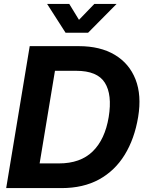

<svg xmlns="http://www.w3.org/2000/svg" viewBox="-20 -964 741 984"><path d="M294.9 0H11.7L132.3 -727.5H383.8Q493.7 -727.5 568.1 -683.1Q642.6 -638.7 674.6 -557.1Q706.5 -475.6 688 -364.3Q669.4 -252.4 619.1 -170.7Q568.8 -88.9 487.8 -44.4Q406.7 0 294.9 0ZM183.1 -126.5H281.7Q392.1 -126.5 455.1 -188Q518.1 -249.5 537.1 -364.3Q555.7 -479 517.3 -540Q479 -601.1 370.6 -601.1H261.7ZM335 -943.8 384.8 -862.3 463.4 -943.8H577.1V-943.4L431.6 -796.4H315.9L221.7 -943.4V-943.8Z"/></svg>

Font: Inter Display
Style: Bold Italic
Weight: 700
Italic angle: -9.39999°
Designer: Rasmus Andersson
Foundry: rsms
Version: Version 4.000;git-a52131595